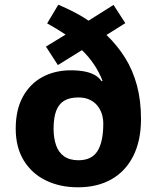

<svg xmlns="http://www.w3.org/2000/svg" viewBox="-20 -787 669 817"><path d="M228.1 -767Q264.8 -751.3 297 -734.7Q329.2 -718 356.8 -699.1L463.1 -766.1L513.2 -688.5L433.1 -638.2Q479.7 -593.5 512.6 -540.7Q545.4 -487.9 562.7 -423.7Q580 -359.4 580 -280.4Q580 -188.8 547.3 -123.6Q514.6 -58.4 454.5 -24.2Q394.5 10 311.8 10Q235.1 10 175.2 -19.2Q115.3 -48.3 81.1 -104.2Q46.9 -160 46.9 -239.7Q46.9 -320.1 77.3 -375.3Q107.6 -430.5 160.4 -459.2Q213.3 -487.8 281.2 -487.8Q314.9 -487.8 340.3 -482.8Q365.8 -477.8 383.8 -467.5Q401.7 -457.2 412.3 -441.3L416.3 -443.3Q401.7 -480.1 380.1 -512.6Q358.6 -545.1 328.7 -573.6L226.3 -510.1L175.5 -588.7L259.2 -639.9Q242.3 -651.2 221.6 -663.7Q201 -676.2 180.7 -687.5ZM313.8 -372.3Q275.3 -372.3 252.1 -357.7Q228.9 -343.1 218.5 -313.9Q208 -284.7 208 -239.4Q208 -199.9 218.5 -169.3Q228.9 -138.7 252.6 -121.9Q276.3 -105.1 313.8 -105.1Q370.5 -105.1 395 -144.5Q419.5 -183.9 419.5 -261.1Q419.5 -282.7 413.1 -302.8Q406.6 -322.8 393.7 -338.3Q380.8 -353.7 361 -363Q341.3 -372.3 313.8 -372.3Z"/></svg>

Font: Noto Sans Oriya
Style: Regular
Weight: 400
Designer: Amélie Bonet and Sol Matas
Foundry: Google LLC
Version: Version 2.006